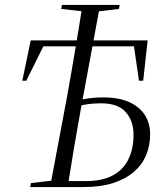

<svg xmlns="http://www.w3.org/2000/svg" viewBox="-20 -755 658 775"><path d="M70 -429 104 -592H576L558 -429H541L519 -580L540 -568H129L161 -580L86 -429ZM221 0 225 -24H327Q391 -24 433.5 -46Q476 -68 497.5 -110.5Q519 -153 519 -212Q519 -266 488 -302Q457 -338 387 -338Q356 -338 328.5 -333.5Q301 -329 269 -322L274 -346Q309 -354 337.5 -358Q366 -362 396 -362Q457 -362 499 -344Q541 -326 563.5 -292.5Q586 -259 586 -212Q586 -167 569.5 -128Q553 -89 519.5 -60.5Q486 -32 436 -16Q386 0 319 0ZM182 0 250 -361Q257 -400 265.5 -448.5Q274 -497 282.5 -548Q291 -599 299 -647.5Q307 -696 313 -735H384L305 -308Q291 -231 278 -154Q265 -77 253 0ZM227 -719 230 -735H463L460 -719L359 -707H333ZM102 0 105 -16 206 -28H231L230 0Z"/></svg>

Font: Source Serif 4 60pt
Style: Italic
Weight: 400
Italic angle: -12°
Version: Version 4.004;hotconv 1.0.116;makeotfexe 2.5.65601